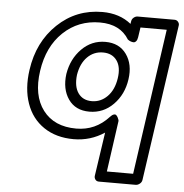

<svg xmlns="http://www.w3.org/2000/svg" viewBox="-55 -624 858 896"><g transform="rotate(5 374.5 -176.0)"><path d="M73.2 -272Q91.8 -404.3 179.2 -487.5Q266.6 -570.8 389.2 -570.8Q469.7 -570.8 523.9 -526.9L525.9 -539.1Q527.3 -549.8 536.1 -556.9Q544.9 -564 554.2 -564H727.1Q737.8 -564 744.1 -555.9Q750.5 -547.9 749 -539.1L643.1 193.8Q641.6 204.6 632.3 211.9Q623 219.2 613.8 219.2H440.9Q430.2 219.2 424.3 211.2Q418.5 203.1 419.9 193.8L450.2 -11.2Q384.8 32.2 306.2 32.2Q224.1 32.2 166.5 -6.6Q108.9 -45.4 84.7 -114.5Q60.5 -183.6 73.2 -272ZM123 -272Q106 -155.8 158.2 -86.9Q210.4 -18.1 314 -18.1Q403.8 -18.1 465.8 -85.9Q475.1 -96.2 482.9 -98.6Q490.7 -101.1 495.1 -96.7Q499.5 -92.3 502.4 -86.7Q505.4 -81.1 506.8 -76.2L507.8 -70.8L474.1 168.9H597.2L694.8 -514.2H571.8L564.9 -467.8Q563 -455.1 557.4 -448.7Q551.8 -442.4 545.4 -442.6Q539.1 -442.9 532.7 -445.1Q526.4 -447.3 522.5 -450.2L518.1 -453.1Q476.6 -521 381.8 -521Q280.8 -521 210.2 -453.9Q139.6 -386.7 123 -272ZM246.1 -268.1Q257.8 -339.4 304.2 -386.2Q350.6 -433.1 415 -433.1Q480 -433.1 513.7 -386Q547.4 -338.9 537.1 -268.1Q526.9 -196.8 480.2 -149.4Q433.6 -102.1 368.2 -102.1Q302.7 -102.1 269.8 -149.4Q236.8 -196.8 246.1 -268.1ZM295.9 -268.1Q289.6 -213.4 311.3 -182.6Q333 -151.9 375 -151.9Q417 -151.9 447.8 -182.9Q478.5 -213.9 486.8 -268.1Q495.1 -321.8 473.1 -352.3Q451.2 -382.8 408.2 -382.8Q365.2 -382.8 335 -352.5Q304.7 -322.3 295.9 -268.1Z"/></g></svg>

Font: Trueno Bold Outline
Style: Italic
Weight: 700
Width: 6
Designer: Julieta Ulanovsky
Foundry: Julieta Ulanovsky
Version: Version 3.001b | FøM Fix